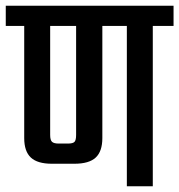

<svg xmlns="http://www.w3.org/2000/svg" viewBox="-40 -646 622 666"><path d="M-20 -626H562V-556H490V0H400V-556H315V-167Q315 -121 292 -99.5Q269 -78 218 -78H140Q90 -78 67 -99.5Q44 -121 44 -167V-556H-20ZM134 -556V-178Q134 -160 140.5 -154Q147 -148 164 -148H195Q213 -148 218.5 -154Q224 -160 224 -178V-556Z"/></svg>

Font: Teko Light
Style: Regular
Weight: 400
Version: Version 2.000;gftools[0.9.28.dev9+g7d2139d.d20230707]